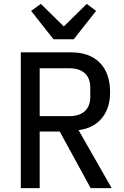

<svg xmlns="http://www.w3.org/2000/svg" viewBox="-20 -967 640 987"><path d="M359 -765H255L140 -911L190 -947L308 -831L426 -947L474 -911ZM184 -291V0H87V-698H344Q441 -698 493.5 -644Q546 -590 546 -493Q546 -411 503.5 -359.5Q461 -308 384 -298L554 0H446L287 -291ZM184 -370H336Q388 -370 416 -395.5Q444 -421 444 -469V-517Q444 -565 416 -590.5Q388 -616 336 -616H184Z"/></svg>

Font: IBM Plex Mono Text
Style: Regular
Weight: 450
Designer: Mike Abbink, Paul van der Laan, Pieter van Rosmalen
Foundry: Bold Monday
Version: Version 2.000